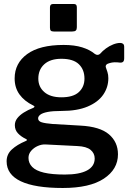

<svg xmlns="http://www.w3.org/2000/svg" viewBox="-20 -762 662 957"><path d="M579 -548Q588 -548 593.5 -543.5Q599 -539 599 -528V-472Q599 -459 593.5 -454Q588 -449 577 -450Q563 -452 550.5 -451.5Q538 -451 528 -448Q502 -442 508 -425Q511 -416 515.5 -403Q520 -390 520 -372Q520 -327 494.5 -290Q469 -253 417 -231Q365 -209 287 -209Q243 -209 217.5 -204Q192 -199 181 -190.5Q170 -182 170 -172Q170 -158 187.5 -152.5Q205 -147 242 -144L380 -136Q478 -131 523 -92.5Q568 -54 568 7Q568 82 497.5 128.5Q427 175 293 175Q154 175 83.5 141.5Q13 108 13 42Q13 7 39 -17Q65 -41 108 -59Q121 -64 108 -70Q85 -81 69.5 -97.5Q54 -114 54 -138Q54 -157 66 -172.5Q78 -188 98.5 -201Q119 -214 145 -224Q150 -226 151.5 -229.5Q153 -233 146 -236Q101 -258 77 -291.5Q53 -325 53 -371Q53 -447 115.5 -492.5Q178 -538 297 -538Q351 -538 389.5 -526Q428 -514 453 -493Q460 -488 467 -488.5Q474 -489 479 -494Q491 -508 508 -520.5Q525 -533 544 -540.5Q563 -548 579 -548ZM286 -277Q345 -277 373 -303Q401 -329 401 -370Q401 -415 373 -442Q345 -469 286 -469Q231 -469 201 -442Q171 -415 171 -370Q171 -329 201 -303Q231 -277 286 -277ZM207 -42Q188 -43 168.5 -34.5Q149 -26 135.5 -10.5Q122 5 122 25Q122 51 140.5 70Q159 89 199 98.5Q239 108 303 108Q376 108 414 87.5Q452 67 452 28Q452 2 431.5 -15Q411 -32 366 -34ZM363 -726V-626Q363 -615 358 -610Q353 -605 340 -605H248Q237 -605 233 -609.5Q229 -614 229 -624V-725Q229 -742 244 -742H349Q363 -742 363 -726Z"/></svg>

Font: Libre Franklin SemiBold
Style: Regular
Weight: 600
Designer: Pablo Impallari, Rodrigo Fuenzalida, Nhung Nguyen
Foundry: Impallari Type
Version: Version 3.000